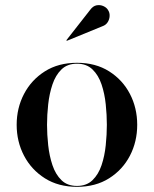

<svg xmlns="http://www.w3.org/2000/svg" viewBox="-20 -713 595 743"><path d="M278 10Q206 10 153.8 -23Q101.5 -56 73 -110.5Q44.5 -165 44.5 -230Q44.5 -295 73 -349.5Q101.5 -404 153.8 -437Q206 -470 278 -470Q350 -470 402.2 -437Q454.5 -404 482.8 -349.5Q511 -295 511 -230Q511 -165 482.8 -110.5Q454.5 -56 402.2 -23Q350 10 278 10ZM278 6.5Q315 6.5 338 -15.8Q361 -38 373 -73.8Q385 -109.5 389.2 -151Q393.5 -192.5 393.5 -230Q393.5 -268 389.2 -309.2Q385 -350.5 373 -386.2Q361 -422 338 -444.2Q315 -466.5 278 -466.5Q240.5 -466.5 217.8 -444.2Q195 -422 183 -386.2Q171 -350.5 166.5 -309.2Q162 -268 162 -230Q162 -192.5 166.5 -151Q171 -109.5 183 -73.8Q195 -38 217.8 -15.8Q240.5 6.5 278 6.5ZM238.5 -555 237 -557.5 329 -675Q340 -690 354 -692.5Q368 -695 380.5 -689.2Q393 -683.5 398.5 -673.5Q405 -663.5 404.2 -650.5Q403.5 -637.5 396.5 -626.8Q389.5 -616 376.5 -611.5Z"/></svg>

Font: Bodoni Moda 48pt Medium
Style: Regular
Weight: 500
Designer: Owen Earl
Foundry: indestructible type
Version: Version 2.005